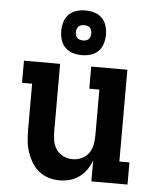

<svg xmlns="http://www.w3.org/2000/svg" viewBox="-55 -818 709 873"><g transform="rotate(5 300.0 -382.0)"><path d="M250 8Q224 8 199 0.5Q174 -7 154 -23.5Q134 -40 121 -62Q108 -84 100 -108.5Q92 -133 89.5 -158.5Q87 -184 87 -210V-419H41V-520H206V-210Q206 -189 210 -167.5Q214 -146 226.5 -128.5Q239 -111 259 -102Q279 -93 300 -93Q321 -93 341 -102Q361 -111 373.5 -128.5Q386 -146 390 -167.5Q394 -189 394 -210V-419H348V-520H513V-101H559V0H394V-96Q386 -73 372 -53Q358 -33 339 -19Q320 -5 296.5 1.5Q273 8 250 8ZM300 -568Q279 -568 259 -574Q239 -580 224.5 -594.5Q210 -609 204 -629Q198 -649 198 -670Q198 -691 204 -711Q210 -731 224.5 -745.5Q239 -760 259 -766Q279 -772 300 -772Q321 -772 341 -766Q361 -760 375.5 -745.5Q390 -731 396 -711Q402 -691 402 -670Q402 -649 396 -629Q390 -609 375.5 -594.5Q361 -580 341 -574Q321 -568 300 -568ZM300 -635Q307 -635 314 -637Q321 -639 326 -644Q331 -649 333 -656Q335 -663 335 -670Q335 -677 333 -684Q331 -691 326 -696Q321 -701 314 -703Q307 -705 300 -705Q293 -705 286 -703Q279 -701 274 -696Q269 -691 267 -684Q265 -677 265 -670Q265 -663 267 -656Q269 -649 274 -644Q279 -639 286 -637Q293 -635 300 -635Z"/></g></svg>

Font: Iosevka HT Extended
Style: Bold
Weight: 700
Width: 7
Monospace: yes
Designer: Belleve Invis
Foundry: Belleve Invis
Version: Version 32.3.0; ttfautohint (v1.8.4)